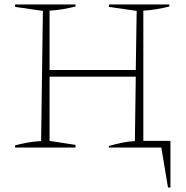

<svg xmlns="http://www.w3.org/2000/svg" viewBox="-20 -664 838 864"><path d="M48 0V-10Q79 -18 108 -23Q137 -28 165 -29L173 -615L48 -633V-644H320V-635Q294 -628 264.5 -623Q235 -618 203 -616V-349H591L595 -615L470 -633V-644H742V-635Q716 -628 686.5 -623Q657 -618 625 -616V-30H747V180H736L706 0H470V-7Q501 -16 530 -22Q559 -28 587 -29L591 -319H203V-30L320 -12V0Z"/></svg>

Font: Piazzolla Thin
Style: Regular
Weight: 100
Designer: Juan Pablo del Peral
Foundry: Huerta Tipografica
Version: Version 1.330